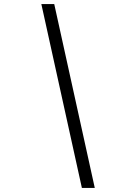

<svg xmlns="http://www.w3.org/2000/svg" viewBox="-20 -780 640 938"><path d="M380 138 182 -760H245L443 138Z"/></svg>

Font: iA Writer Mono V
Style: Regular
Weight: 400
Italic angle: -9.5°
Designer: Mike Abbink, Paul van der Laan, Pieter van Rosmalen
Foundry: Bold Monday
Version: Version 2.000